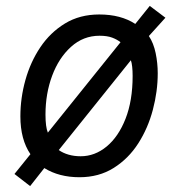

<svg xmlns="http://www.w3.org/2000/svg" viewBox="-20 -592 603 650"><path d="M82 38 29 -3 83 -70Q49 -120 49 -198Q49 -260 66 -321Q83 -382 116.5 -432Q150 -482 200 -512.5Q250 -543 316 -543Q389 -543 438 -511L487 -572L540 -532L484 -470Q500 -446 507 -412Q514 -378 514 -344Q514 -283 497.5 -220.5Q481 -158 448 -106.5Q415 -55 365 -23.5Q315 8 249 8Q180 8 130 -23ZM142 -143 388 -449Q377 -458 360 -464.5Q343 -471 317 -471Q262 -471 220.5 -433.5Q179 -396 156.5 -335.5Q134 -275 134 -204Q134 -162 142 -143ZM253 -63Q301 -63 341 -96Q381 -129 405 -190Q429 -251 429 -335Q429 -352 427.5 -366Q426 -380 423 -388L179 -84Q193 -74 212 -68.5Q231 -63 253 -63Z"/></svg>

Font: Noto Sans IKEA
Style: Italic
Weight: 400
Italic angle: -12°
Designer: Monotype Design Team
Foundry: Monotype Imaging Inc.
Version: Version 2.001